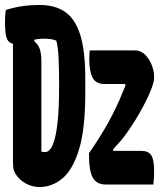

<svg xmlns="http://www.w3.org/2000/svg" viewBox="-20 -740 640 770"><path d="M140 -720Q201 -720 241.5 -692Q282 -664 302 -599.5Q322 -535 322 -427V-366Q322 -223 297 -141Q272 -59 230.5 -24.5Q189 10 139 10Q111 10 87.5 -2Q64 -14 49 -33Q40 -44 36 -55.5Q32 -67 32 -91V-565Q13 -568 6.5 -588.5Q0 -609 0 -650Q0 -678 3 -700Q35 -710 67.5 -715Q100 -720 140 -720ZM146 -132Q149 -131 153 -130.5Q157 -130 162 -130Q170 -130 179.5 -139.5Q189 -149 197.5 -176Q206 -203 211.5 -255.5Q217 -308 217 -395V-404Q217 -459 215 -504.5Q213 -550 206 -577Q196 -581 184 -583Q172 -585 155 -585Q145 -585 136 -584Q127 -583 118 -581L117 -575Q133 -562 139.5 -543.5Q146 -525 146 -493ZM340 -538H521Q545 -538 562.5 -520Q580 -502 589 -478Q598 -454 598 -434V-427Q598 -409 582 -371Q566 -333 539.5 -286.5Q513 -240 480 -195Q469 -180 457 -167Q445 -154 434 -142V-135H546Q575 -135 586.5 -117.5Q598 -100 598 -55Q598 -23 595 0H405Q367 0 352 -28Q337 -56 337 -113V-126Q369 -171 401 -225.5Q433 -280 459 -339Q465 -353 471 -368Q477 -383 483 -396L482 -403H401Q364 -403 351 -429Q338 -455 338 -502Q338 -513 338.5 -521.5Q339 -530 340 -538Z"/></svg>

Font: Recursive Mn Csl St
Style: Bold
Weight: 700
Monospace: yes
Version: Version 1.079;hotconv 1.0.112;makeotfexe 2.5.65598; ttfautoh